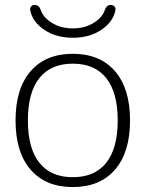

<svg xmlns="http://www.w3.org/2000/svg" viewBox="-20 -748 590 778"><path d="M410.5 -431.5Q364 -490 275 -490Q186 -490 139.5 -431.5Q93 -373 93 -260Q93 -147 139.5 -88.5Q186 -30 275 -30Q364 -30 410.5 -88.5Q457 -147 457 -260Q457 -373 410.5 -431.5ZM446 -60.5Q385 10 275 10Q165 10 104 -60.5Q43 -131 43 -260Q43 -389 104 -459.5Q165 -530 275 -530Q385 -530 446 -459.5Q507 -389 507 -260Q507 -131 446 -60.5ZM405 -708Q412 -728 429 -728Q438 -728 443.5 -722Q449 -716 448 -708Q439 -660 391 -627.5Q343 -595 275 -595Q207 -595 159 -627.5Q111 -660 102 -708Q101 -716 106.5 -722Q112 -728 121 -728Q138 -728 145 -708Q155 -677 191 -655Q227 -633 275 -633Q323 -633 359 -655Q395 -677 405 -708Z"/></svg>

Font: Rounded Mplus 1c Light
Style: Regular
Weight: 300
Version: Version 1.059.20150529